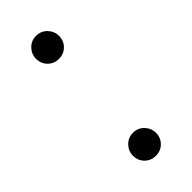

<svg xmlns="http://www.w3.org/2000/svg" viewBox="-151 -432 472 472"><g transform="rotate(-45 85.0 -196.5)"><path d="M85 12Q68 12 56.5 0.5Q45 -11 45 -28Q45 -44 56.5 -56Q68 -68 85 -68Q102 -68 113.5 -56Q125 -44 125 -28Q125 -11 113.5 0.5Q102 12 85 12ZM85 -325Q68 -325 56.5 -336.5Q45 -348 45 -365Q45 -381 56.5 -393Q68 -405 85 -405Q102 -405 113.5 -393Q125 -381 125 -365Q125 -348 113.5 -336.5Q102 -325 85 -325Z"/></g></svg>

Font: Phudu Light Light
Style: Regular
Weight: 300
Version: Version 1.005;gftools[0.9.23]